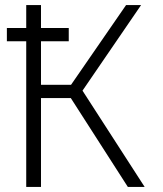

<svg xmlns="http://www.w3.org/2000/svg" viewBox="-20 -734 640 754"><path d="M83 0V-572H7V-624H83V-714H141V-624H250V-572H141V-401H259L475 -714H534L304 -378L548 0H482L258 -349H141V0Z"/></svg>

Font: Noto Sans Mono Light
Style: Regular
Weight: 300
Designer: Monotype Design Team
Foundry: Monotype Imaging Inc.
Version: Version 2.014; ttfautohint (v1.8.4.7-5d5b)